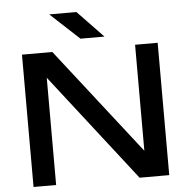

<svg xmlns="http://www.w3.org/2000/svg" viewBox="-62 -1024 1061 1084"><g transform="rotate(-5 468.5 -481.5)"><path d="M725 -74V-750H853V0H685L159 -676L212 -682V0H84V-750H256L779 -80ZM557 -811H421L257 -963H411Z"/></g></svg>

Font: Unbounded Variable
Style: Regular
Weight: 400
Designer: Luke Prowse, Jean-Baptiste Morizot, Fátima Lázaro, Florian Runge
Foundry: NaN
Version: Version 1.600;FEAKit 1.0